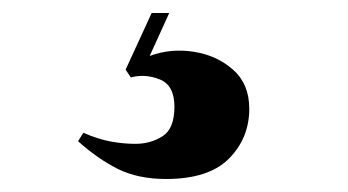

<svg xmlns="http://www.w3.org/2000/svg" viewBox="-20 -26 534 295"><path d="M240 -6 210 60Q242 48 277.5 53.5Q313 59 338 81Q363 103 363 141Q363 186 332 217.5Q301 249 235 249Q192 249 161 233.5Q130 218 100 191L108 178Q131 188 150.5 191.5Q170 195 188 195Q211 195 229.5 183.5Q248 172 248 138Q248 105 225.5 96Q203 87 181 93L173 81L213 -6Z"/></svg>

Font: Literata 72pt ExtraBold
Style: Italic
Weight: 800
Italic angle: -2°
Designer: Latin by Veronika Burian and Jose Scaglione. Greek by Irene Vlachou. Cyrillic by Vera Evstafieva
Foundry: TypeTogether
Version: Version 3.002